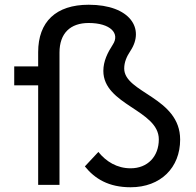

<svg xmlns="http://www.w3.org/2000/svg" viewBox="-20 -780 825 810"><path d="M141 -560V-500H40V-420H141V0H231V-558C231 -640 277 -683 354 -683C446 -683 487 -639 456 -592C434 -558 416 -522 416 -481C416 -337 650 -316 650 -192C650 -120 603 -70 531 -70C474 -70 428 -98 395 -139L338 -78C380 -26 438 10 531 10C658 10 740 -73 740 -191C740 -370 504 -388 504 -491C504 -517 514 -541 530 -565C592 -658 530 -760 354 -760C216 -760 141 -688 141 -560Z"/></svg>

Font: Gully
Style: Regular
Weight: 400
Designer: jaikishan Patel
Foundry: MagicType
Version: Version 1.000;Glyphs 3.2 (3242)